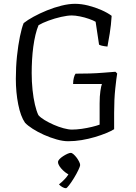

<svg xmlns="http://www.w3.org/2000/svg" viewBox="-20 -740 711 1006"><path d="M337 0Q310 0 276.5 -9.5Q243 -19 210.5 -33.5Q178 -48 151.5 -65Q125 -82 111 -97Q88 -130 75.5 -193Q63 -256 63 -327Q63 -389 69 -446Q75 -503 84.5 -549Q94 -595 104 -619Q124 -635 156 -652.5Q188 -670 226 -685.5Q264 -701 302.5 -710.5Q341 -720 373 -720Q406 -720 442 -711Q478 -702 511 -687.5Q544 -673 565 -657Q562 -608 555 -565Q548 -522 543 -496Q524 -498 514 -500.5Q504 -503 499 -506L481 -626Q469 -633 446.5 -641Q424 -649 399 -654Q374 -659 356 -659Q334 -659 300.5 -651.5Q267 -644 234.5 -632Q202 -620 182 -608Q173 -587 166 -558Q159 -529 154.5 -495.5Q150 -462 148 -426.5Q146 -391 146 -357Q146 -312 150.5 -269Q155 -226 163 -192Q171 -158 181 -137Q192 -124 213.5 -111Q235 -98 261 -86.5Q287 -75 313 -68Q339 -61 357 -61Q381 -61 408.5 -65Q436 -69 461 -75Q486 -81 502 -87V-198Q502 -236 506 -263Q510 -290 514 -300H363Q363 -318 367 -333Q371 -348 376 -354Q411 -354 448.5 -355Q486 -356 521.5 -359Q557 -362 585 -364L594 -355Q590 -332 584 -276Q578 -220 578 -149V-63Q564 -54 537.5 -43Q511 -32 477.5 -22Q444 -12 408 -6Q372 0 337 0ZM326 246Q316 246 305.5 239.5Q295 233 289 226Q305 214 321.5 196Q338 178 345 160L356 178Q346 178 334 171Q322 164 310.5 153Q299 142 291.5 130.5Q284 119 284 109Q284 102 291.5 94Q299 86 310.5 78.5Q322 71 333 66Q344 61 351 61Q357 61 365.5 68.5Q374 76 381.5 86Q389 96 394.5 107Q400 118 400 125Q400 131 390.5 151Q381 171 367.5 193Q354 215 342 230.5Q330 246 326 246Z"/></svg>

Font: Texturina 12pt ExtraLight
Style: Regular
Weight: 250
Designer: Guillermo Torres Carreño
Foundry: Omnibus-Type
Version: Version 1.002